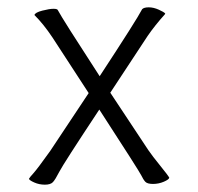

<svg xmlns="http://www.w3.org/2000/svg" viewBox="-20 -498 540 524"><path d="M59 -10Q61 -14 71.5 -25.5Q82 -37 117 -86L222 -244L123 -396Q99 -432 74 -457Q76 -464 95.5 -469Q115 -474 126 -474Q137 -474 138 -470Q150 -447 252 -290Q353 -444 368 -473Q373 -478 386 -478Q399 -478 413.5 -471.5Q428 -465 431 -461L430 -459Q403 -429 383 -400L281 -245L385 -88Q396 -72 417.5 -45.5Q439 -19 442 -13Q441 -8 427 -2Q413 4 397.5 4Q382 4 376.5 -2Q371 -8 365.5 -19.5Q360 -31 251 -199Q153 -51 142 -29.5Q131 -8 124.5 -1Q118 6 102.5 6Q87 6 73.5 0Q60 -6 59 -10ZM76 -455Z"/></svg>

Font: LXGW WenKai Mono TC Light
Style: Regular
Weight: 300
Designer: LXGW / Fontworks Inc.
Foundry: LXGW / Fontworks Inc.
Version: Version 1.330